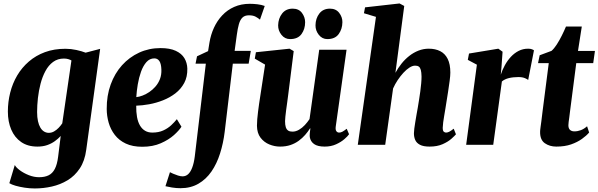

<svg xmlns="http://www.w3.org/2000/svg" viewBox="-20 -837 3460 1110"><path d="M478.5 29.5Q470 93.5 441.2 136.8Q412.5 180 370.5 205.2Q328.5 230.5 279.5 241.5Q230.5 252.5 181.5 252.5Q151.5 252.5 122.5 248Q93.5 243.5 70 236.8Q46.5 230 34 222L65.5 117Q72.5 131 94.8 147.5Q117 164 146.8 175.8Q176.5 187.5 206 187.5Q238.5 187.5 261 176.5Q283.5 165.5 297 139.5Q310.5 113.5 316 69.5L331 -51Q316.5 -35 297.2 -21Q278 -7 253 1.8Q228 10.5 196.5 10.5Q140.5 10.5 102.5 -15.8Q64.5 -42 45 -87.8Q25.5 -133.5 25.5 -192Q25.5 -248 39 -301.5Q52.5 -355 79.5 -400.8Q106.5 -446.5 146.8 -481.2Q187 -516 239.8 -535.5Q292.5 -555 358.5 -555Q390 -555 421.8 -548Q453.5 -541 475 -532.5L559 -554.5ZM393 -487.5Q385.5 -492 374.5 -495.2Q363.5 -498.5 349.5 -498.5Q313.5 -498.5 287 -479Q260.5 -459.5 242.8 -426.5Q225 -393.5 214.5 -353.2Q204 -313 199.2 -270.2Q194.5 -227.5 194.5 -189.5Q194.5 -159 199.5 -136.5Q204.5 -114 213.5 -99Q222.5 -84 235 -76.5Q247.5 -69 262.5 -69Q278 -69 292.5 -77.2Q307 -85.5 319 -98Q331 -110.5 340 -124Z M1029 -104.5Q1016 -83.5 985.8 -56.2Q955.5 -29 909.5 -8.8Q863.5 11.5 802.5 11.5Q746.5 11.5 707.2 -7Q668 -25.5 643.8 -57Q619.5 -88.5 608.2 -127.8Q597 -167 597 -207.5Q596.5 -284 619.8 -348.2Q643 -412.5 685.2 -459.5Q727.5 -506.5 784.5 -532.8Q841.5 -559 908 -559Q962 -559 996 -543.2Q1030 -527.5 1046 -500.8Q1062 -474 1063 -440.5Q1064 -392.5 1045 -357.2Q1026 -322 993.8 -297.2Q961.5 -272.5 922 -257Q882.5 -241.5 842.2 -234.2Q802 -227 767.5 -226Q767 -189 772.2 -160.2Q777.5 -131.5 789.2 -111.5Q801 -91.5 818.8 -81Q836.5 -70.5 860.5 -70.5Q897 -70.5 923.8 -82.8Q950.5 -95 969.8 -113Q989 -131 1002.5 -148ZM872.5 -499.5Q845.5 -499.5 826.5 -478Q807.5 -456.5 795.2 -422.2Q783 -388 776.5 -349.2Q770 -310.5 768 -275.5Q784.5 -277 804.2 -284.5Q824 -292 843.5 -305.2Q863 -318.5 879.2 -337.2Q895.5 -356 904.8 -380.2Q914 -404.5 913 -434Q912 -468 901.5 -483.8Q891 -499.5 872.5 -499.5Z M1191 -591Q1198.5 -636.5 1217 -676.8Q1235.5 -717 1264.8 -748.2Q1294 -779.5 1334.2 -797.2Q1374.5 -815 1424.5 -815Q1446.5 -815 1469 -812.2Q1491.5 -809.5 1510.5 -802.5L1483 -723.5Q1472.5 -732.5 1457.8 -740.5Q1443 -748.5 1419 -748.5Q1395.5 -748.5 1382 -735.8Q1368.5 -723 1361.2 -697.8Q1354 -672.5 1349 -635L1336.5 -543H1430L1417.5 -469H1326L1279 -75Q1271 -9 1252.2 50.2Q1233.5 109.5 1202.5 154.5Q1171.5 199.5 1127 225.2Q1082.5 251 1023.5 251Q998.5 251 974.2 247Q950 243 936.5 239.5L962.5 158.5Q967.5 161.5 980.8 167.2Q994 173 1009 177.8Q1024 182.5 1035.5 182.5Q1054 182.5 1067.8 170Q1081.5 157.5 1091.2 132Q1101 106.5 1106 68L1170 -469H1110.5L1119 -511.5L1183 -541.5Z M1599 10.5Q1567.5 10.5 1537 -2Q1506.5 -14.5 1486.2 -41Q1466 -67.5 1465.5 -110Q1465.5 -127 1467.2 -147.8Q1469 -168.5 1471.8 -191.2Q1474.5 -214 1478 -237.5Q1481.5 -261 1485 -283.5L1512.5 -463.5L1453 -498L1459.5 -535L1654 -555.5L1678 -541.5L1646 -287.5Q1643.5 -266 1640.2 -243.5Q1637 -221 1634.2 -200.2Q1631.5 -179.5 1629.8 -162.8Q1628 -146 1628 -136.5Q1628 -115 1632.2 -101.8Q1636.5 -88.5 1645.8 -82.2Q1655 -76 1670.5 -76Q1690 -76 1708.5 -86.8Q1727 -97.5 1742.5 -114.2Q1758 -131 1769.5 -148.5L1825.5 -549.5H1983.5L1921 -105.5Q1918.5 -87 1924.5 -78.8Q1930.5 -70.5 1940.5 -70.5Q1949.5 -70.5 1958.8 -75.2Q1968 -80 1984.5 -92.5L1998 -61Q1990.5 -49.5 1971.2 -32.8Q1952 -16 1923 -2.8Q1894 10.5 1857 10.5Q1816.5 10.5 1795.8 -4.2Q1775 -19 1771 -44.5Q1770.5 -48.5 1770.5 -54Q1770.5 -59.5 1771 -66.2Q1771.5 -73 1772.5 -80.2Q1773.5 -87.5 1774.5 -94L1772.5 -95Q1760.5 -76 1744.2 -57.2Q1728 -38.5 1706.8 -23Q1685.5 -7.5 1659 1.5Q1632.5 10.5 1599 10.5ZM1657 -611Q1626.5 -611 1607 -635.8Q1587.5 -660.5 1588 -691Q1589 -730.5 1611 -758.8Q1633 -787 1672 -787Q1707.5 -787 1725.8 -762.2Q1744 -737.5 1744 -708.5Q1744 -669 1723 -640Q1702 -611 1657 -611ZM1872.5 -611Q1842.5 -611 1823 -635.8Q1803.5 -660.5 1804 -691Q1804.5 -730.5 1826.2 -758.8Q1848 -787 1887.5 -787Q1922.5 -787 1941.2 -762.2Q1960 -737.5 1959.5 -708.5Q1959 -669 1938 -640Q1917 -611 1872.5 -611Z M2463.5 10.5Q2427.5 10.5 2407.8 0Q2388 -10.5 2380.5 -27.8Q2373 -45 2373 -66.5Q2373 -77 2375.2 -93.8Q2377.5 -110.5 2380.8 -131.2Q2384 -152 2388 -174Q2392 -196 2395.5 -216Q2399 -237.5 2402.8 -261Q2406.5 -284.5 2409.8 -308.2Q2413 -332 2415 -354.2Q2417 -376.5 2417 -394.5Q2416.5 -419 2412.8 -432.8Q2409 -446.5 2401.2 -452Q2393.5 -457.5 2380 -457.5Q2364.5 -457.5 2347 -446.2Q2329.5 -435 2312.2 -416.2Q2295 -397.5 2279.2 -374Q2263.5 -350.5 2252.5 -325.5L2207 0H2048.5L2153.5 -739.5L2084 -760.5L2090.5 -794.5L2290 -817L2317 -802.5L2266 -416Q2281 -443.5 2301 -468.8Q2321 -494 2345.8 -513.5Q2370.5 -533 2399 -544.2Q2427.5 -555.5 2459 -555.5Q2497 -555.5 2525 -541.2Q2553 -527 2568.2 -496.5Q2583.5 -466 2583.5 -417.5Q2583.5 -399.5 2579.5 -369.5Q2575.5 -339.5 2570.5 -306.8Q2565.5 -274 2561 -247Q2558 -228.5 2554.8 -208Q2551.5 -187.5 2548 -167.5Q2544.5 -147.5 2542.2 -129.8Q2540 -112 2539.5 -98.5Q2539.5 -80.5 2545.8 -75.5Q2552 -70.5 2558.5 -70.5Q2567 -70.5 2576.8 -75.2Q2586.5 -80 2603 -93L2616 -60.5Q2609 -52 2589.8 -34.8Q2570.5 -17.5 2539 -3.5Q2507.5 10.5 2463.5 10.5Z M2675 0 2737 -463 2684.5 -491 2691.5 -527.5 2861 -555.5 2885.5 -538 2879 -447 2875 -405Q2884 -433 2898.8 -460Q2913.5 -487 2933.5 -508.5Q2953.5 -530 2978.5 -542.8Q3003.5 -555.5 3033 -555.5Q3046.5 -555.5 3055 -552.2Q3063.5 -549 3067 -546L3033.5 -374.5Q3030.5 -378.5 3015.2 -385Q3000 -391.5 2977 -391.5Q2962 -391.5 2948 -390Q2934 -388.5 2921.8 -385.5Q2909.5 -382.5 2899.2 -377.5Q2889 -372.5 2881.5 -366L2831.5 0Z M3275 -189.5Q3273 -171.5 3271 -157Q3269 -142.5 3267.5 -131.8Q3266 -121 3266 -113Q3266 -95 3275.2 -86.2Q3284.5 -77.5 3300.5 -77.5Q3319.5 -77.5 3338 -84.5Q3356.5 -91.5 3374 -107L3386 -71Q3370.5 -52.5 3344.2 -33.8Q3318 -15 3281.5 -2.2Q3245 10.5 3196 10.5Q3157.5 10.5 3129.5 -9.2Q3101.5 -29 3102.5 -76Q3102.5 -79 3103 -85Q3103.5 -91 3105.2 -103.2Q3107 -115.5 3109.8 -136.8Q3112.5 -158 3116.5 -192L3152.5 -472H3090.5L3100 -517.5L3168.5 -543Q3183.5 -556 3199 -580Q3214.5 -604 3228.2 -631.8Q3242 -659.5 3252 -683.5H3343.5L3321.5 -542.5H3419.5L3409.5 -472H3311.5Z"/></svg>

Font: Merriweather 48pt Black
Style: Italic
Weight: 900
Italic angle: -7.8°
Version: Version 2.101